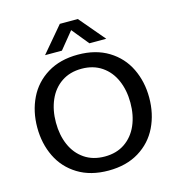

<svg xmlns="http://www.w3.org/2000/svg" viewBox="-129 -1007 1048 1133"><g transform="rotate(-15 395.0 -440.5)"><path d="M53 0ZM53 -339Q53 -437 92 -517.5Q131 -598 208.5 -645.5Q286 -693 395 -693Q504 -693 581.5 -645.5Q659 -598 698 -517.5Q737 -437 737 -340Q737 -241 698 -160.5Q659 -80 581.5 -32.5Q504 15 395 15Q286 15 208.5 -32.5Q131 -80 92 -160.5Q53 -241 53 -339ZM622 -339Q622 -415 595.5 -476Q569 -537 517.5 -572Q466 -607 395 -607Q323 -607 271.5 -572Q220 -537 193.5 -476Q167 -415 167 -339Q167 -262 193.5 -201.5Q220 -141 271.5 -106Q323 -71 395 -71Q467 -71 518 -106Q569 -141 595.5 -201.5Q622 -262 622 -339ZM479 -740 395 -843 311 -740H208L340 -896H450L582 -740Z"/></g></svg>

Font: Martel Sans SemiBold
Style: Regular
Weight: 600
Designer: Dan Reynolds and Mathieu Réguer
Foundry: Dan Reynolds and Mathieu Réguer
Version: Version 1.002; ttfautohint (v1.1) -l 5 -r 5 -G 72 -x 0 -D la